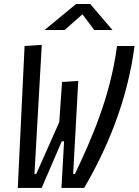

<svg xmlns="http://www.w3.org/2000/svg" viewBox="-20 -918 677 938"><path d="M280.3 0H391.1C498 -182.1 602.1 -420.4 637.2 -693.4H551.8C519 -444.8 425.3 -234.4 346.2 -68.4H337.4L362.3 -522.5L283.2 -517.6L269.5 -321.3L157.2 -68.4H148.4L184.1 -698.7L100.1 -693.4L66.9 0H183.6L281.7 -227.5H293ZM197.8 -771.5H295.9L382.8 -848.1L440.4 -771.5H529.3L420.9 -898.4H351.6Z"/></svg>

Font: Cascadia Mono SemiLight
Style: Italic
Weight: 350
Italic angle: -10°
Monospace: yes
Designer: Aaron Bell
Foundry: Saja Typeworks
Version: Version 2404.023